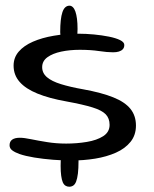

<svg xmlns="http://www.w3.org/2000/svg" viewBox="-20 -648 555 692"><path d="M230.5 -492.5Q218 -492.5 210.8 -496.8Q203.5 -501 200.2 -509.8Q197 -518.5 197 -532Q197 -556.5 199 -574.5Q201 -592.5 205 -604.2Q209 -616 215.5 -621.8Q222 -627.5 230.5 -627.5Q237 -627.5 242.5 -622.2Q248 -617 251.8 -606.2Q255.5 -595.5 257.5 -580Q259.5 -564.5 259.5 -543.5Q259.5 -525 257.2 -513.8Q255 -502.5 249 -497.5Q243 -492.5 230.5 -492.5ZM229.5 25Q222 25 216 21.2Q210 17.5 206.2 8.8Q202.5 0 200.5 -14.8Q198.5 -29.5 198.5 -50.5Q198.5 -68.5 200 -81Q201.5 -93.5 205.5 -101.5Q209.5 -109.5 216 -113.2Q222.5 -117 232 -117Q239.5 -117 245 -114Q250.5 -111 254.5 -105Q258.5 -99 260.8 -89.8Q263 -80.5 263 -67.5Q263 -40.5 260.8 -22.5Q258.5 -4.5 254.5 6Q250.5 16.5 244 20.8Q237.5 25 229.5 25ZM236.5 -69.5Q206.5 -69.5 171.2 -72.2Q136 -75 103.8 -80.2Q71.5 -85.5 50 -93Q34.5 -98.5 24.5 -105.8Q14.5 -113 14.5 -124.5Q14.5 -138 24 -144.8Q33.5 -151.5 51.5 -151.5Q67 -151.5 92.2 -146.2Q117.5 -141 150 -135.8Q182.5 -130.5 218.5 -130.5Q257 -130.5 293 -136.5Q329 -142.5 352 -157.2Q375 -172 375 -198Q375 -221.5 361 -236Q347 -250.5 313 -261Q279 -271.5 219 -282.5Q157 -293.5 114.8 -310.8Q72.5 -328 50.8 -352.8Q29 -377.5 29 -411.5Q29 -440.5 47.5 -462Q66 -483.5 98.8 -497.8Q131.5 -512 173.8 -519.2Q216 -526.5 263 -526.5Q289.5 -526.5 318.5 -523.8Q347.5 -521 372.5 -516Q397.5 -511 412.8 -503.5Q428 -496 428 -486Q428 -476.5 422.8 -470.8Q417.5 -465 408.5 -462.2Q399.5 -459.5 387.5 -459.5Q366.5 -459.5 336.5 -464Q306.5 -468.5 267.5 -468.5Q231.5 -468.5 200.8 -462Q170 -455.5 151 -441.8Q132 -428 132 -406Q132 -384.5 149.2 -369.8Q166.5 -355 199.5 -344.8Q232.5 -334.5 280.5 -326Q346.5 -314 388.2 -297.2Q430 -280.5 450 -255.8Q470 -231 470 -195.5Q470 -161 450.5 -136.8Q431 -112.5 397.8 -97.8Q364.5 -83 322.8 -76.2Q281 -69.5 236.5 -69.5Z"/></svg>

Font: Gluten Light
Style: Regular
Weight: 300
Designer: Tyler Finck
Foundry: Etcetera Type Company
Version: Version 1.300